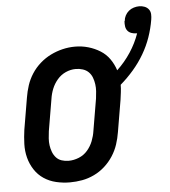

<svg xmlns="http://www.w3.org/2000/svg" viewBox="-51 -728 694 782"><g transform="rotate(-5 296.5 -337.0)"><path d="M204 8Q175 8 147.5 1.5Q120 -5 97.5 -20Q75 -35 60 -58Q45 -81 38 -108Q31 -135 32 -164Q33 -193 37 -221L59 -351Q63 -376 71 -400.5Q79 -425 93.5 -447.5Q108 -470 128.5 -488Q149 -506 172.5 -517.5Q196 -529 221 -535Q246 -541 272 -541Q300 -541 326 -533.5Q352 -526 374.5 -512Q397 -498 412 -476.5Q427 -455 435 -430Q467 -460 491 -496.5Q515 -533 529 -573Q528 -573 527.5 -573Q527 -573 527 -573Q516 -573 506 -576.5Q496 -580 490 -587.5Q484 -595 482.5 -605.5Q481 -616 482 -627H483Q483 -627 483 -627Q483 -627 483 -627Q484 -639 489.5 -649.5Q495 -660 504 -667.5Q513 -675 524.5 -678.5Q536 -682 547 -682Q558 -682 568.5 -678Q579 -674 585.5 -665.5Q592 -657 592.5 -645.5Q593 -634 591 -623Q585 -587 573 -552.5Q561 -518 542 -485.5Q523 -453 498 -424Q473 -395 444 -370Q444 -355 442 -339.5Q440 -324 438 -309L416 -179Q412 -154 404 -129.5Q396 -105 381.5 -82.5Q367 -60 347 -42Q327 -24 303 -12.5Q279 -1 254 3.5Q229 8 204 8ZM206 -80Q227 -80 248 -88.5Q269 -97 283.5 -114Q298 -131 306 -151.5Q314 -172 317 -193L339 -323Q341 -338 342 -352.5Q343 -367 341 -381.5Q339 -396 334 -409Q329 -422 319.5 -431.5Q310 -441 296 -445.5Q282 -450 267 -450Q246 -450 226 -441Q206 -432 191.5 -415Q177 -398 169 -378Q161 -358 158 -337L136 -207Q134 -192 133 -177.5Q132 -163 134 -149Q136 -135 141 -122Q146 -109 155 -99Q164 -89 177.5 -84.5Q191 -80 206 -80Z"/></g></svg>

Font: Iosevka Curly Slab SmBdObl
Style: Regular
Weight: 600
Italic angle: -9°
Monospace: yes
Designer: Belleve Invis
Foundry: Belleve Invis
Version: Version 11.0.0; ttfautohint (v1.8.3)